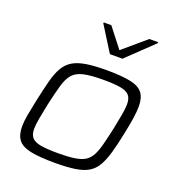

<svg xmlns="http://www.w3.org/2000/svg" viewBox="-135 -846 884 963"><g transform="rotate(20 307.5 -365.0)"><path d="M264 8Q182 8 134.5 -2Q87 -12 67.5 -37.5Q48 -63 48 -108Q48 -135 54.5 -171Q61 -207 71 -254Q85 -319 97 -365Q109 -411 126.5 -441Q144 -471 171.5 -487.5Q199 -504 242 -511Q285 -518 350 -518Q432 -518 479 -508Q526 -498 545 -472.5Q564 -447 564 -402Q564 -374 558.5 -337.5Q553 -301 543 -254Q530 -189 517 -143.5Q504 -98 487 -68Q470 -38 442.5 -21.5Q415 -5 372 1.5Q329 8 264 8ZM262 -43Q315 -43 349.5 -48Q384 -53 405 -65.5Q426 -78 439 -102Q452 -126 461.5 -163Q471 -200 483 -254Q492 -300 498.5 -334Q505 -368 505 -392Q505 -423 491 -439Q477 -455 444 -461Q411 -467 353 -467Q286 -467 248 -458.5Q210 -450 190 -427.5Q170 -405 158 -363Q146 -321 131 -254Q122 -209 115.5 -175Q109 -141 109 -117Q109 -87 123 -71Q137 -55 170 -49Q203 -43 262 -43ZM338 -599 254 -733 255 -738H295L376 -634L498 -738H546L545 -733L405 -599Z"/></g></svg>

Font: Saira SemiExpanded Light
Style: Italic
Weight: 300
Width: 6
Italic angle: -12°
Designer: Hector Gatti with collaboration of the Omnibus-Type team
Foundry: Omnibus-Type
Version: Version 1.101